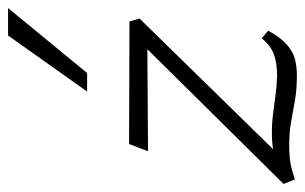

<svg xmlns="http://www.w3.org/2000/svg" viewBox="-161 -586 756 476"><g transform="rotate(-90 217.0 -348.0)"><path d="M269 10Q234 10 207.5 5.5Q181 1 154.5 -4Q128 -9 94 -9Q58 -9 37 -3Q16 3 10 5L-1 -23L362 -390L376 -361L80 -359L98 -406L402 -405L409 -380L49 -12L17 -27Q35 -35 62 -43.5Q89 -52 124 -52Q150 -52 173 -49Q196 -46 219 -43Q242 -40 266 -39Q299 -39 320.5 -47Q342 -55 360 -77L379 -61Q362 -30 344 -14.5Q326 1 307.5 5.5Q289 10 269 10ZM228 -510 367 -706H435L274 -510Z"/></g></svg>

Font: Ysabeau Infant Light
Style: Italic
Weight: 300
Italic angle: -12°
Designer: Christian Thalmann (Catharsis Fonts)
Version: Version 2.001;gftools[0.9.30]; featfreeze: ss01,ss02,lnum